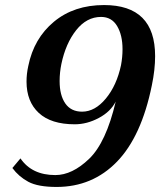

<svg xmlns="http://www.w3.org/2000/svg" viewBox="-20 -730 634 760"><path d="M29 -65 61 -103Q106 -37 199 -37Q266 -37 333 -101.5Q400 -166 438 -328Q418 -288 371 -263Q324 -238 276 -238Q182 -238 133.5 -283Q85 -328 85 -407Q85 -438 92 -469Q114 -578 193.5 -644Q273 -710 392 -710Q594 -710 594 -508Q594 -454 581 -392Q540 -190 443 -90Q346 10 204 10Q130 10 92 -10.5Q54 -31 29 -65ZM459 -472Q465 -504 465 -535Q465 -591 443.5 -627Q422 -663 380 -663Q323 -663 281.5 -610.5Q240 -558 223 -477Q216 -443 216 -409Q216 -353 238.5 -320.5Q261 -288 305 -288Q356 -288 399 -340Q442 -392 459 -472Z"/></svg>

Font: Trirong SemiBold
Style: Italic
Weight: 600
Italic angle: -12°
Designer: Katatrad Team
Foundry: CadsonDemak
Version: Version 1.001